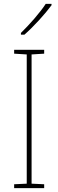

<svg xmlns="http://www.w3.org/2000/svg" viewBox="-20 -971 300 991"><path d="M246 -944V-951H216C186 -905 133 -845 88 -801V-792H106C154 -834 212 -898 246 -944ZM208 0V-20L143 -23V-690L208 -694V-714H53V-694L118 -690V-23L53 -20V0Z"/></svg>

Font: Noto Sans Hebrew SemiCondensed Thin
Style: Regular
Weight: 100
Width: 4
Designer: Monotype Design Team
Foundry: Monotype Imaging Inc.
Version: Version 2.004